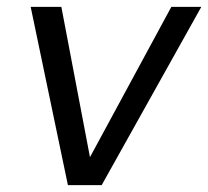

<svg xmlns="http://www.w3.org/2000/svg" viewBox="-20 -537 604 557"><path d="M177 0 69 -517H158L241 -81L477 -517H564L275 0Z"/></svg>

Font: DM Sans 11pt
Style: Italic
Weight: 400
Italic angle: -10°
Version: Version 4.004;gftools[0.9.30]